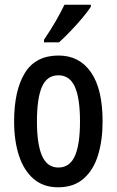

<svg xmlns="http://www.w3.org/2000/svg" viewBox="-20 -786 496 816"><path d="M416 -270Q416 -189 396.5 -126Q377 -63 335 -26.5Q293 10 227 10Q164 10 122.5 -26Q81 -62 60.5 -125Q40 -188 40 -270Q40 -401 85.5 -475.5Q131 -550 229 -550Q317 -550 366.5 -479Q416 -408 416 -270ZM137 -270Q137 -172 159 -123Q181 -74 228 -74Q276 -74 298 -122.5Q320 -171 320 -270Q320 -369 298 -417.5Q276 -466 228 -466Q180 -466 158.5 -417.5Q137 -369 137 -270ZM366 -757Q353 -737 329 -708.5Q305 -680 278.5 -652.5Q252 -625 231 -606H167V-617Q221 -697 254 -766H366Z"/></svg>

Font: Noto Sans Gurmukhi ExtraCondensed Medium
Style: Regular
Weight: 500
Width: 2
Designer: Jelle Bosma - Monotype Design Team
Foundry: Monotype Imaging Inc.
Version: Version 2.004; ttfautohint (v1.8.4.7-5d5b)